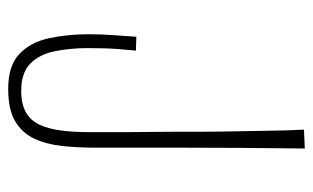

<svg xmlns="http://www.w3.org/2000/svg" viewBox="-164 -576 746 457"><g transform="rotate(90 208.5 -347.0)"><path d="M191 6Q136 6 108 -20.5Q80 -47 70.5 -91Q61 -135 61 -186Q61 -215 63 -242Q65 -269 67 -299L100 -298Q98 -278 96.5 -259Q95 -240 94.5 -222Q94 -204 94 -185Q94 -141 101.5 -104.5Q109 -68 131 -46.5Q153 -25 196 -25Q227 -25 246.5 -36Q266 -47 276 -68Q286 -89 290 -119Q294 -149 294 -187Q294 -202 294 -225.5Q294 -249 294 -277.5Q294 -306 293.5 -336.5Q293 -367 293 -396Q293 -422 293 -459.5Q293 -497 292 -540Q291 -583 290.5 -624Q290 -665 288 -698L333 -700Q332 -630 331.5 -550Q331 -470 331 -402Q331 -368 331 -335.5Q331 -303 331 -270Q331 -237 331 -202Q331 -160 327 -122.5Q323 -85 309.5 -56Q296 -27 268 -10.5Q240 6 191 6Z"/></g></svg>

Font: Truculenta Thin
Style: Regular
Weight: 250
Version: Version 1.002